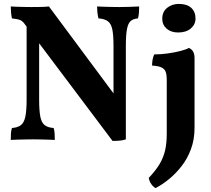

<svg xmlns="http://www.w3.org/2000/svg" viewBox="-20 -712 1076 981"><path d="M555 8 107 -588Q96 -604 83 -609.5Q70 -615 41 -618Q38 -632 36.5 -648Q35 -664 35 -679Q46 -678 65.5 -677.5Q85 -677 105 -676.5Q125 -676 139 -676Q162 -676 188 -676.5Q214 -677 230 -679L574 -216ZM35 3Q35 -16 36 -31Q37 -46 41 -58Q70 -60 86.5 -72.5Q103 -85 109.5 -116Q116 -147 116 -203V-613L180 -608V-203Q180 -147 186 -116Q192 -85 208.5 -72.5Q225 -60 254 -58Q258 -46 259 -30Q260 -14 260 3Q246 2 226 1.5Q206 1 186 0.5Q166 0 150 0Q134 0 111.5 0.5Q89 1 68 1.5Q47 2 35 3ZM555 8 560 -139V-475Q560 -531 554 -561Q548 -591 531 -603.5Q514 -616 483 -618Q479 -635 477.5 -650.5Q476 -666 476 -679Q491 -678 511.5 -677.5Q532 -677 553 -676.5Q574 -676 590 -676Q613 -676 642.5 -677Q672 -678 691 -679Q691 -664 690 -648.5Q689 -633 685 -618Q660 -616 647 -604Q634 -592 628.5 -562Q623 -532 623 -475V0Q609 5 592 6.5Q575 8 555 8ZM775 249Q762 242 752.5 228Q743 214 740 197Q776 159 795.5 126Q815 93 823.5 56.5Q832 20 832 -28V-306Q832 -330 826.5 -345Q821 -360 805 -367.5Q789 -375 757 -377Q757 -392 759.5 -406.5Q762 -421 768 -434Q802 -434 837.5 -439Q873 -444 902 -451.5Q931 -459 945 -467Q958 -462 966 -449.5Q974 -437 974 -414V-59Q974 1 955.5 50.5Q937 100 907 138Q877 176 842.5 204Q808 232 775 249ZM890 -546Q854 -546 831.5 -565.5Q809 -585 809 -616Q809 -652 834 -672Q859 -692 894 -692Q935 -692 957 -672Q979 -652 979 -617Q979 -587 955 -566.5Q931 -546 890 -546Z"/></svg>

Font: Vollkorn
Style: Bold
Weight: 700
Designer: Friedrich Althausen
Foundry: Friedrich Althausen
Version: Version 5.000